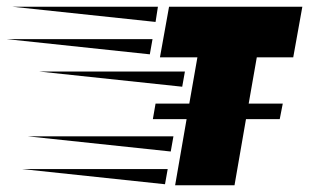

<svg xmlns="http://www.w3.org/2000/svg" viewBox="-242 -549 916 569"><path d="M277 0 311 -196H211L219 -242H319L343 -379H232L259 -529H654L627 -379H519L495 -242H596L587 -196H487L453 0ZM219 -484 -205 -529H226ZM202 -388 -222 -433H210ZM298 -292 -126 -337H306ZM264 -100 -160 -145H272ZM247 -3 -177 -48H255Z"/></svg>

Font: Faster One
Style: Regular
Weight: 400
Designer: Eduardo Rodriguez Tunni
Foundry: Eduardo Rodriguez Tunni
Version: Version 1.003; ttfautohint (v1.8.4.7-5d5b);gftools[0.9.23]